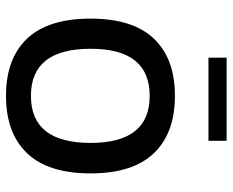

<svg xmlns="http://www.w3.org/2000/svg" viewBox="-86 -656 757 624"><g transform="rotate(90 292.0 -344.5)"><path d="M139 -261Q139 -67 292 -67Q445 -67 445 -261Q445 -453 292 -453Q139 -453 139 -261ZM41 -261Q41 -398 106 -466.5Q171 -535 292 -535Q413 -535 478.5 -466.5Q544 -398 544 -261Q544 -123 478.5 -54.5Q413 14 292 14Q171 14 106 -54.5Q41 -123 41 -261ZM168 -644V-703H438V-644Z"/></g></svg>

Font: Nacelle
Style: Regular
Weight: 400
Designer: Sora Sagano
Foundry: Sora Sagano
Version: Version 1.000;FEAKit 1.0